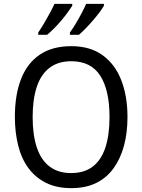

<svg xmlns="http://www.w3.org/2000/svg" viewBox="-20 -964 736 994"><path d="M640 -358Q640 -277 622 -210Q604 -143 568 -93Q532 -43 477.5 -16.5Q423 10 349 10Q273 10 218 -17.5Q163 -45 127 -94Q91 -143 74 -211Q57 -279 57 -359Q57 -473 89 -555Q121 -637 186 -681Q251 -725 349 -725Q447 -725 511.5 -678Q576 -631 608 -548.5Q640 -466 640 -358ZM149 -358Q149 -266 170.5 -201Q192 -136 236.5 -102Q281 -68 348 -68Q416 -68 460 -101.5Q504 -135 525.5 -200Q547 -265 547 -358Q547 -497 499 -572Q451 -647 349 -647Q281 -647 236.5 -613Q192 -579 170.5 -514.5Q149 -450 149 -358ZM518 -934Q510 -920 495 -900Q480 -880 461 -858Q442 -836 423.5 -817Q405 -798 389 -784H342V-796Q357 -816 373 -843Q389 -870 403.5 -897.5Q418 -925 426 -944H518ZM354 -934Q345 -920 330.5 -900Q316 -880 298 -858.5Q280 -837 260.5 -817.5Q241 -798 224 -784H178V-796Q192 -816 208 -843Q224 -870 238.5 -897Q253 -924 262 -944H354Z"/></svg>

Font: Noto Sans Hebrew SemiCondensed
Style: Regular
Weight: 400
Width: 4
Designer: Monotype Design Team
Foundry: Monotype Imaging Inc.
Version: Version 2.003